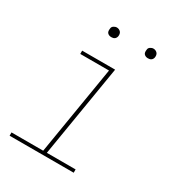

<svg xmlns="http://www.w3.org/2000/svg" viewBox="-168 -803 836 908"><g transform="rotate(30 250.0 -348.5)"><path d="M371 0H21V-18H194L274 -502H117V-520H297L214 -18H371ZM404 -644Q398 -644 392.5 -646Q387 -648 383 -652.5Q379 -657 378.5 -663.5Q378 -670 379 -676Q379 -681 381.5 -685Q384 -689 388 -691.5Q392 -694 396 -695.5Q400 -697 405 -697Q411 -697 416.5 -694.5Q422 -692 426 -687.5Q430 -683 431 -676.5Q432 -670 431 -664Q430 -659 427.5 -655Q425 -651 421.5 -648.5Q418 -646 413.5 -645Q409 -644 404 -644ZM204 -644Q198 -644 192.5 -646Q187 -648 183 -652.5Q179 -657 178.5 -663.5Q178 -670 179 -676Q179 -681 181.5 -685Q184 -689 188 -691.5Q192 -694 196 -695.5Q200 -697 205 -697Q211 -697 216.5 -694.5Q222 -692 226 -687.5Q230 -683 231 -676.5Q232 -670 231 -664Q230 -659 227.5 -655Q225 -651 221.5 -648.5Q218 -646 213.5 -645Q209 -644 204 -644Z"/></g></svg>

Font: Iosevka Thin Oblique
Style: Regular
Weight: 100
Italic angle: -9°
Monospace: yes
Designer: Belleve Invis
Foundry: Belleve Invis
Version: Version 32.5.0; ttfautohint (v1.8.4)